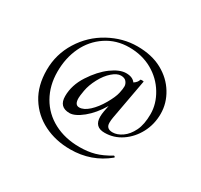

<svg xmlns="http://www.w3.org/2000/svg" viewBox="-128 -665 978 933"><g transform="rotate(30 361.0 -198.5)"><path d="M438 -296.9Q438 -309.6 428.5 -321.8Q418.9 -334 397.5 -334Q376 -334 350.1 -311.5Q324.2 -289.1 304.2 -251.5Q284.2 -213.9 278.3 -179.7Q272.5 -145.5 272.9 -137.2Q272.5 -98.1 297.9 -98.1Q323.2 -98.1 351.6 -124Q379.9 -149.9 403.3 -190.7Q426.8 -231.4 432.6 -257.8Q438.5 -284.2 438 -296.9ZM465.8 -335Q484.9 -347.2 488.8 -363.8Q489.7 -365.2 498.5 -365.2Q507.3 -365.2 506.8 -362.8L465.8 -138.2Q462.9 -123 462.9 -107.4Q462.9 -74.2 499 -74.2Q524.9 -74.2 552 -93Q579.1 -111.8 597.2 -148.7Q615.2 -185.5 615.2 -243.2Q615.2 -300.8 582.5 -355Q549.8 -409.2 493.2 -441.2Q436.5 -473.1 364.3 -473.1Q292 -473.1 235.6 -435.5Q179.2 -397.9 149.7 -335.7Q120.1 -273.4 120.1 -196.3Q120.1 -119.1 154.5 -58.6Q189 2 251.5 34.9Q314 67.9 395 67.9Q441.9 67.9 479.5 57.4Q517.1 46.9 562 20H563Q565.9 20 567.9 23.4Q569.8 26.9 567.9 27.8Q480 100.1 361.8 100.1Q279.8 100.1 213.9 67.1Q147.9 34.2 109.4 -27.8Q70.8 -89.8 70.8 -177.7Q70.8 -265.6 116.9 -339.8Q163.1 -414.1 239 -455.6Q314.9 -497.1 396 -497.1Q477.1 -497.1 534.9 -465.6Q592.8 -434.1 625 -381.1Q657.2 -328.1 657.2 -269Q657.2 -210 631.1 -160.9Q605 -111.8 561.5 -82.5Q518.1 -53.2 466.8 -53.2Q409.2 -52.7 409.2 -110.8Q409.2 -125 412.1 -141.1L418.9 -175.8Q384.8 -118.7 342.8 -84.7Q300.8 -50.8 271 -50.8Q211.9 -50.8 211.9 -112.3Q211.9 -173.8 250 -232.4Q288.1 -291 333 -324Q377.9 -356.9 414.1 -356.9Q450.2 -356.9 465.8 -335Z"/></g></svg>

Font: Cormorant-Medium
Style: Regular
Weight: 500
Designer: Christian Thalmann (Catharsis Fonts)
Version: Version 3.000